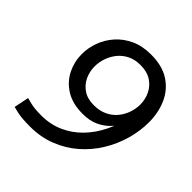

<svg xmlns="http://www.w3.org/2000/svg" viewBox="-199 -904 1068 1068"><g transform="rotate(45 335.0 -370.0)"><path d="M388 -750Q478 -750 535 -712.5Q592 -675 619.5 -612.5Q647 -550 647 -475Q647 -405 627 -335.5Q607 -266 569 -204Q531 -142 476 -94Q421 -46 350.5 -18Q280 10 196 10Q128 10 93 1.5Q58 -7 58 -7L76 -95Q76 -95 109 -86.5Q142 -78 196 -78Q267 -78 326.5 -104.5Q386 -131 432 -178.5Q478 -226 509 -290Q540 -354 553 -428H579Q579 -428 573 -409.5Q567 -391 552 -364.5Q537 -338 511.5 -311Q486 -284 447 -265.5Q408 -247 353 -247Q272 -247 219 -280.5Q166 -314 140 -367Q114 -420 114 -479Q114 -528 131.5 -576Q149 -624 184 -663.5Q219 -703 270 -726.5Q321 -750 388 -750ZM388 -667Q345 -667 312.5 -651Q280 -635 258 -608Q236 -581 224.5 -548Q213 -515 213 -481Q213 -441 229.5 -405.5Q246 -370 279 -347.5Q312 -325 363 -325Q407 -325 441 -341Q475 -357 497.5 -384Q520 -411 531.5 -444Q543 -477 543 -510Q543 -551 526 -586.5Q509 -622 475 -644.5Q441 -667 388 -667Z"/></g></svg>

Font: Be Vietnam Pro Variable Thin
Style: Italic
Weight: 100
Italic angle: -12°
Designer: Lam Bao, Tony Le, Vietanh Nguyen
Foundry: Yellow Type Foundry
Version: Version 1.002